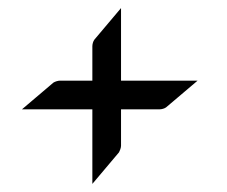

<svg xmlns="http://www.w3.org/2000/svg" viewBox="-20 -454 560 474"><path d="M34.2 -184.1H208V0L273.9 -78.1C275.9 -82 278.8 -88.9 278.8 -94.2V-184.1H374C378.9 -184.1 386.2 -186 390.1 -189L467.8 -254.9H278.8V-434.1L212.9 -356C210 -352.1 208 -345.2 208 -339.8V-254.9H127.9C124 -254.9 116.2 -252.9 111.8 -250Z"/></svg>

Font: Pierce
Style: Roman
Weight: 500
Version: Version 0.2.0